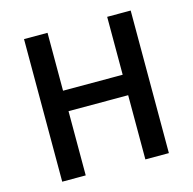

<svg xmlns="http://www.w3.org/2000/svg" viewBox="-98 -754 856 852"><g transform="rotate(-15 330.0 -327.5)"><path d="M85 -655V0H193V-295H467V0H575V-655H467V-389H193V-655Z"/></g></svg>

Font: Cambridge Sans Medium
Style: Regular
Weight: 500
Version: Version 2.020;PS 002.020;hotconv 1.0.88;makeotf.lib2.5.64775